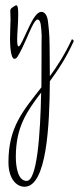

<svg xmlns="http://www.w3.org/2000/svg" viewBox="-20 -238 300 728"><path d="M138 -103C137 -67 138 8 137 93C68 182 12 243 12 377C12 438 41 470 73 470C157 470 168 239 169 70C199 29 231 -18 260 -83L253 -90C226 -32 197 13 169 51C169 3 168 -39 168 -67C168 -110 163 -148 161 -163C159 -175 152 -193 137 -193C115 -193 96 -148 83 -121C73 -100 57 -62 51 -62C46 -62 45 -73 45 -90C45 -108 49 -148 49 -182C49 -195 49 -218 42 -218C38 -218 29 -211 26 -209C23 -207 19 -203 19 -198C19 -195 20 -173 20 -165C20 -157 18 -114 18 -93C18 -75 19 -15 35 -15C40 -15 44 -19 47 -24C58 -42 66 -59 80 -90C89 -110 110 -164 122 -164C136 -164 136 -134 138 -103ZM81 448C48 448 40 395 40 357C40 243 82 184 136 113C133 270 121 448 81 448Z"/></svg>

Font: Stalemate
Style: Regular
Weight: 400
Designer: Astigmatic (AOETI)
Foundry: Astigmatic (AOETI)
Version: Version 001.000